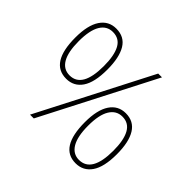

<svg xmlns="http://www.w3.org/2000/svg" viewBox="-161 -938 1041 1041"><g transform="rotate(45 359.5 -417.5)"><path d="M179 -369Q56 -369 56 -563Q56 -657 88.5 -705.5Q121 -754 179 -754Q242 -754 272 -704.5Q302 -655 302 -562Q302 -464 269.5 -416.5Q237 -369 179 -369ZM178 -93 512 -742H541L207 -93ZM179 -395Q275 -395 275 -562Q275 -643 252 -685.5Q229 -728 179 -728Q133 -728 108 -686.5Q83 -645 83 -562Q83 -479 107.5 -437Q132 -395 179 -395ZM539 -81Q417 -81 417 -275Q417 -369 449.5 -417.5Q482 -466 540 -466Q602 -466 632.5 -416.5Q663 -367 663 -274Q663 -176 630 -128.5Q597 -81 539 -81ZM539 -107Q636 -107 636 -274Q636 -355 612.5 -397.5Q589 -440 540 -440Q494 -440 468.5 -398.5Q443 -357 443 -274Q443 -191 468 -149Q493 -107 539 -107Z"/></g></svg>

Font: Noto Sans Telugu UI SemiCondensed Thin
Style: Regular
Weight: 100
Width: 4
Designer: Jelle Bosma - Monotype Design Team
Foundry: Monotype Imaging Inc.
Version: Version 2.005; ttfautohint (v1.8.4.7-5d5b)